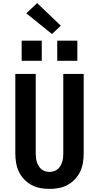

<svg xmlns="http://www.w3.org/2000/svg" viewBox="-20 -1213 640 1241"><path d="M300 8Q270 8 240 2.5Q210 -3 183.5 -17.5Q157 -32 136 -54Q115 -76 102 -103.5Q89 -131 84 -161Q79 -191 79 -221V-735H211V-221Q211 -207 212.5 -193Q214 -179 218.5 -165.5Q223 -152 230 -140Q237 -128 248 -119Q259 -110 272.5 -106Q286 -102 300 -102Q314 -102 327.5 -106Q341 -110 352 -119Q363 -128 370 -140Q377 -152 381.5 -165.5Q386 -179 387.5 -193Q389 -207 389 -221V-735H521V-221Q521 -191 516 -161Q511 -131 498 -103.5Q485 -76 464 -54Q443 -32 416.5 -17.5Q390 -3 360 2.5Q330 8 300 8ZM350 -820V-950H480V-820ZM120 -820V-950H250V-820ZM316 -993 150 -1127 220 -1193 373 -1047Z"/></svg>

Font: Iosevka SS04 XBd Ex
Style: Regular
Weight: 800
Width: 7
Monospace: yes
Designer: Belleve Invis
Foundry: Belleve Invis
Version: Version 19.0.0; ttfautohint (v1.8.4)